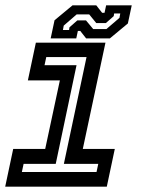

<svg xmlns="http://www.w3.org/2000/svg" viewBox="-20 -700 536 720"><path d="M-0.5 0 29.5 -141.5H149.5L204.5 -398.5H84.5L114.5 -540H375.5L290.5 -141.5H410.5L380.5 0ZM62 -55H342L348.5 -85.5H219.5L304.5 -486H153.5L147 -455.5H267L189 -85.5H68.5ZM170 -556 184.5 -624 252 -680H341L363 -652H372L378 -680H474L459.5 -612L392 -556H303L281 -584H272L266 -556ZM216 -587.5H239L240.5 -597.5L270 -623.5H302.5L329.5 -591H379L428 -633L431 -649.5H408L406.5 -639.5L377 -613.5H341L314.5 -646H267.5L219 -604Z"/></svg>

Font: Tourney Thin SemiBold
Style: Italic
Weight: 600
Italic angle: -12°
Version: Version 1.015